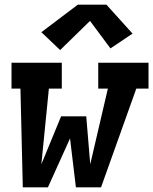

<svg xmlns="http://www.w3.org/2000/svg" viewBox="-20 -797 652 817"><path d="M77 0 67 -420H29V-530H243V-420H188L156 -98L240 -302H347L364 -98L439 -420H398V-530H612V-420H560L410 0H303L278 -208L184 0ZM236 -584 156 -660 311 -777H433L544 -654L450 -591L363 -708Z"/></svg>

Font: Iosevka Slab XBdExObl
Style: Regular
Weight: 800
Width: 7
Italic angle: -9°
Monospace: yes
Designer: Belleve Invis
Foundry: Belleve Invis
Version: Version 11.1.0; ttfautohint (v1.8.3)